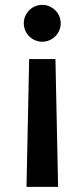

<svg xmlns="http://www.w3.org/2000/svg" viewBox="-20 -570 341 775"><path d="M214.5 184.3 203.8 -331.7H97.7L87 184.3ZM76 -475.9C76 -435 109.7 -401.6 150.6 -401.6C191.1 -401.6 225.1 -435 225.1 -475.9C225.1 -517 191.1 -550.4 150.6 -550.4C109.7 -550.4 76 -517 76 -475.9Z"/></svg>

Font: Magic Ui Pro Semi Bold
Style: Regular
Weight: 600
Designer: Stefan Endress, Andreas Faust
Version: Version 1.000;FEAKit 1.0